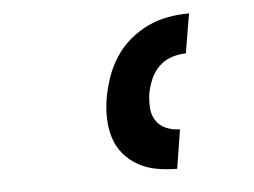

<svg xmlns="http://www.w3.org/2000/svg" viewBox="-36 -823 572 432"><g transform="rotate(-5 250.0 -607.0)"><path d="M348 -434Q325 -434 302.5 -438Q280 -442 261 -452.5Q242 -463 228 -479.5Q214 -496 207.5 -517Q201 -538 200.5 -561Q200 -584 204 -607Q208 -630 216 -653Q224 -676 237.5 -697Q251 -718 270.5 -734.5Q290 -751 312.5 -761.5Q335 -772 358.5 -776Q382 -780 405 -780L390 -691Q374 -691 357.5 -685.5Q341 -680 328.5 -667.5Q316 -655 309.5 -639Q303 -623 300 -607Q298 -591 299 -575Q300 -559 308.5 -546.5Q317 -534 331.5 -528Q346 -522 362 -522Z"/></g></svg>

Font: Iosevka Extrabold
Style: Italic
Weight: 800
Italic angle: -9°
Monospace: yes
Designer: Belleve Invis
Foundry: Belleve Invis
Version: Version 32.5.0; ttfautohint (v1.8.4)